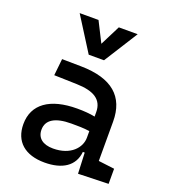

<svg xmlns="http://www.w3.org/2000/svg" viewBox="-142 -878 871 990"><g transform="rotate(20 293.0 -383.0)"><path d="M399.4 4.9 565.4 0V-83L477.5 -93.8V-309.6C477.5 -446.3 395.5 -518.6 224.6 -521L120.1 -522.5L110.4 -430.7L234.4 -427.2C330.1 -424.8 378.9 -394 378.9 -325.2V-301.3C350.6 -307.1 318.4 -309.6 281.2 -309.6C131.8 -309.6 46.9 -249 46.9 -139.6C46.9 -44.4 108.9 9.8 216.8 9.8C313 9.8 377 -29.8 384.3 -109.4H394.5ZM241.2 -590.8H325.2L442.4 -776.4H338.9L283.2 -666L227.5 -776.4H124ZM378.9 -221.7V-185.5C378.9 -130.9 330.1 -73.2 233.4 -73.2C176.8 -73.2 144.5 -99.1 144.5 -144.5C144.5 -198.7 190.9 -226.6 279.3 -226.6C313 -226.6 345.7 -226.6 378.9 -221.7Z"/></g></svg>

Font: Cascadia Mono NF
Style: Regular
Weight: 400
Monospace: yes
Designer: Aaron Bell
Foundry: Saja Typeworks
Version: Version 2404.023